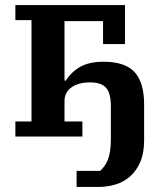

<svg xmlns="http://www.w3.org/2000/svg" viewBox="-20 -542 628 762"><path d="M284 136H378Q387 127 394.5 117Q402 107 408 92Q414 77 417 56.5Q420 36 420 7V-121Q420 -172 401 -193.5Q382 -215 337 -215Q292 -215 264 -195.5Q236 -176 236 -141V-60H307V0H41V-60H105V-462H41V-522H476V-367H389V-458H236V-222H241Q266 -260 301.5 -278.5Q337 -297 391 -297Q476 -297 514 -256Q552 -215 552 -127V15Q552 65 537 100Q522 135 497 157.5Q472 180 439 190Q406 200 370 200H284Z"/></svg>

Font: IBM Plex Serif SmBld
Style: Regular
Weight: 600
Designer: Mike Abbink, Paul van der Laan, Pieter van Rosmalen
Foundry: Bold Monday
Version: Version 3.001